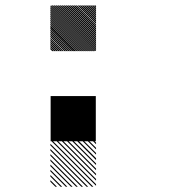

<svg xmlns="http://www.w3.org/2000/svg" viewBox="-20 -521 707 708"><path d="M334.2 10.8 322.5 -0.8H328.3L334.2 5ZM334.2 30 303.3 -0.8H309.2L334.2 24.2ZM334.2 49.2 284.2 -0.8H290L334.2 43.3ZM334.2 69.2 264.2 -0.8H270.8L334.2 62.5ZM334.2 87.5 245.8 -0.8H251.7L334.2 81.7ZM334.2 106.7 226.7 -0.8H232.5L334.2 100.8ZM334.2 125.8 207.5 -0.8H213.3L334.2 120ZM334.2 145 188.3 -0.8H194.2L334.2 139.2ZM334.2 164.2 169.2 -0.8H175L334.2 158.3ZM318.3 167.5 165.8 15V9.2L324.2 167.5ZM299.2 167.5 165.8 34.2V28.3L305 167.5ZM280 167.5 165.8 53.3V47.5L285.8 167.5ZM260.8 167.5 165.8 72.5V66.7L266.7 167.5ZM241.7 167.5 165.8 91.7V85.8L247.5 167.5ZM222.5 167.5 165.8 110.8V105L228.3 167.5ZM203.3 167.5 165.8 130V124.2L209.2 167.5ZM184.2 167.5 165.8 149.2V143.3L190 167.5ZM334.2 -493.3 326.7 -500.8H332.5L334.2 -499.2ZM334.2 -485.8 319.2 -500.8H325L334.2 -491.7ZM334.2 -478.3 311.7 -500.8H317.5L334.2 -484.2ZM334.2 -470.8 304.2 -500.8H310L334.2 -476.7ZM334.2 -463.3 296.7 -500.8H302.5L334.2 -469.2ZM334.2 -455.8 289.2 -500.8H295L334.2 -461.7ZM334.2 -448.3 281.7 -500.8H287.5L334.2 -454.2ZM334.2 -440.8 274.2 -500.8H280L334.2 -446.7ZM334.2 -433.3 266.7 -500.8H272.5L334.2 -439.2ZM334.2 -425.8 259.2 -500.8H264.2L334.2 -430.8ZM334.2 -418.3 251.7 -500.8H257.5L334.2 -424.2ZM334.2 -410.8 244.2 -500.8H250L334.2 -416.7ZM334.2 -403.3 236.7 -500.8H242.5L334.2 -409.2ZM334.2 -395.8 229.2 -500.8H235L334.2 -401.7ZM334.2 -388.3 221.7 -500.8H227.5L334.2 -394.2ZM334.2 -380.8 214.2 -500.8H220L334.2 -386.7ZM334.2 -373.3 206.7 -500.8H212.5L334.2 -379.2ZM334.2 -365.8 199.2 -500.8H205L334.2 -371.7ZM334.2 -358.3 191.7 -500.8H197.5L334.2 -364.2ZM334.2 -350.8 184.2 -500.8H190L334.2 -356.7ZM334.2 -343.3 176.7 -500.8H182.5L334.2 -349.2ZM334.2 -335.8 169.2 -500.8H175L334.2 -341.7ZM330 -332.5 165.8 -496.7 167.5 -500.8 334.2 -334.2ZM322.5 -332.5 165.8 -489.2V-495L328.3 -332.5ZM315 -332.5 165.8 -481.7V-487.5L320.8 -332.5ZM307.5 -332.5 165.8 -474.2V-480L313.3 -332.5ZM300 -332.5 165.8 -466.7V-472.5L305.8 -332.5ZM292.5 -332.5 165.8 -459.2V-465L298.3 -332.5ZM285 -332.5 165.8 -451.7V-457.5L290.8 -332.5ZM277.5 -332.5 165.8 -444.2V-450L283.3 -332.5ZM270 -332.5 165.8 -436.7V-442.5L275.8 -332.5ZM262.5 -332.5 165.8 -429.2V-435L268.3 -332.5ZM254.2 -332.5 165.8 -420.8V-427.5L260.8 -332.5ZM247.5 -332.5 165.8 -414.2V-420L253.3 -332.5ZM240 -332.5 165.8 -406.7V-412.5L245.8 -332.5ZM232.5 -332.5 165.8 -399.2V-405L238.3 -332.5ZM225 -332.5 165.8 -391.7V-397.5L230.8 -332.5ZM217.5 -332.5 165.8 -384.2V-390L223.3 -332.5ZM210 -332.5 165.8 -376.7V-381.7L215 -332.5ZM202.5 -332.5 165.8 -369.2V-375L208.3 -332.5ZM195 -332.5 165.8 -361.7V-367.5L200.8 -332.5ZM187.5 -332.5 165.8 -354.2V-360L193.3 -332.5ZM180 -332.5 165.8 -346.7V-352.5L185.8 -332.5ZM172.5 -332.5 165.8 -339.2V-345L178.3 -332.5ZM166.7 -166.7H333.3V0H166.7Z"/></svg>

Font: 0xA000-Pixelated-Mono
Style: Pixelated-Mono
Weight: 400
Version: Version 0.1